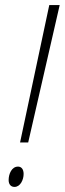

<svg xmlns="http://www.w3.org/2000/svg" viewBox="-20 -734 255 756"><path d="M59 -173H91L215 -714H174ZM37 2C60 2 73 -26 73 -49C73 -68 64 -78 51 -78C26 -78 14 -49 14 -25C14 -8 23 2 37 2Z"/></svg>

Font: Noto Sans ExtraCondensed ExtraLight
Style: Italic
Weight: 200
Width: 2
Italic angle: -12°
Designer: Monotype Design Team
Foundry: Monotype Imaging Inc.
Version: Version 2.013